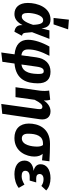

<svg xmlns="http://www.w3.org/2000/svg" viewBox="934 -1810 1099 3007"><g transform="rotate(90 1483.5 -306.5)"><path d="M288 -836 261 -596H362L440 -824ZM285 -548C95 -548 26 -344 26 -193C26 -54 98 17 199 17C278 17 329 -28 373 -110L374 -79C379 -21 417 9 477 17L540 -101C511 -107 498 -120 494 -153L484 -259L589 -531H456L424 -407C416 -500 373 -548 285 -548ZM295 -433C341 -433 364 -397 369 -275C325 -136 282 -98 241 -98C203 -98 183 -124 183 -196C183 -265 211 -433 295 -433Z M1103 -548C977 -548 898 -467 878 -327L846 -92C782 -101 754 -132 754 -199C754 -298 786 -401 854 -531H709C644 -417 603 -293 603 -197C603 -76 674 0 831 15L802 223L948 206L975 16C1235 -7 1284 -183 1285 -349C1286 -481 1224 -548 1103 -548ZM1096 -442C1123 -442 1138 -425 1138 -370C1138 -268 1127 -110 990 -93L1023 -327C1036 -423 1061 -442 1096 -442Z M1608 223 1762 208 1848 -384C1863 -486 1813 -548 1724 -548C1668 -548 1606 -522 1553 -442C1555 -497 1550 -519 1541 -543L1398 -527C1404 -492 1407 -441 1400 -384L1346 0H1501L1543 -300C1590 -391 1619 -421 1653 -421C1679 -421 1695 -406 1688 -352Z M2142 17C2360 17 2432 -177 2432 -295C2432 -355 2415 -397 2389 -425L2491 -415L2506 -531C2416 -536 2327 -540 2233 -540C1979 -540 1915 -348 1915 -209C1915 -67 2000 17 2142 17ZM2148 -99C2099 -99 2074 -131 2074 -197C2074 -327 2109 -430 2226 -430H2251C2266 -413 2276 -383 2276 -338C2276 -260 2255 -99 2148 -99Z M2708 17C2792 17 2869 -8 2923 -50L2871 -140C2819 -110 2782 -96 2739 -96C2681 -96 2655 -118 2655 -152C2655 -191 2679 -222 2751 -222H2808L2837 -324H2770C2727 -324 2705 -345 2705 -377C2705 -414 2734 -439 2785 -439C2829 -439 2860 -427 2892 -405L2963 -481C2914 -527 2846 -548 2771 -548C2631 -548 2552 -483 2552 -393C2552 -335 2590 -299 2656 -283C2549 -274 2495 -218 2495 -140C2495 -39 2583 17 2708 17Z"/></g></svg>

Font: Fira Sans
Style: Bold Italic
Weight: 700
Italic angle: -8°
Designer: bBox Type GmbH & Carrois Corporate GbR & Edenspiekermann AG
Foundry: bBox Type GmbH & Carrois Corporate GbR & Edenspiekermann AG
Version: Version 4.301;PS 004.301;hotconv 1.0.88;makeotf.lib2.5.64775